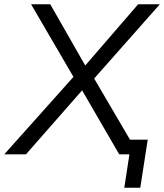

<svg xmlns="http://www.w3.org/2000/svg" viewBox="-49 -725 771 902"><path d="M535 157 559 0H513L524 -69H645L610 157ZM-29 0 307 -376V-345L97 -705H187L359 -404H340L600 -705H702L380 -341V-379L602 0H511L326 -319H353L73 0Z"/></svg>

Font: Nunito Sans 12pt
Style: Italic
Weight: 400
Italic angle: -9°
Designer: Vernon Adams
Foundry: Vernon Adams
Version: Version 3.101;gftools[0.9.27]